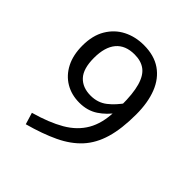

<svg xmlns="http://www.w3.org/2000/svg" viewBox="-195 -833 990 990"><g transform="rotate(45 300.0 -338.0)"><path d="M289.5 -698.5Q364.5 -698.5 414.5 -664Q464.5 -629.5 489.2 -566.5Q514 -503.5 514 -417Q514 -313 492.8 -240.8Q471.5 -168.5 427 -120Q382.5 -71.5 313 -38.5Q243.5 -5.5 147 21L127.5 -43Q225.5 -70.5 290.5 -108.2Q355.5 -146 389 -203.8Q422.5 -261.5 425 -347.5L426.5 -395.5Q427 -481.5 412.2 -533.2Q397.5 -585 367.2 -607.8Q337 -630.5 289.5 -630.5Q222.5 -630.5 188 -589.5Q153.5 -548.5 153.5 -469.5Q153.5 -391 186.8 -355.2Q220 -319.5 279 -319.5Q330.5 -319.5 368 -348.5Q405.5 -377.5 439 -426.5L438.5 -353.5Q408 -309.5 365 -281Q322 -252.5 263.5 -252.5Q206 -252.5 161.5 -279Q117 -305.5 91.8 -354.5Q66.5 -403.5 66.5 -472.5Q66.5 -546 96.5 -596.5Q126.5 -647 177 -672.8Q227.5 -698.5 289.5 -698.5Z"/></g></svg>

Font: Fira Code Light
Style: Regular
Weight: 400
Monospace: yes
Version: Version 5.002